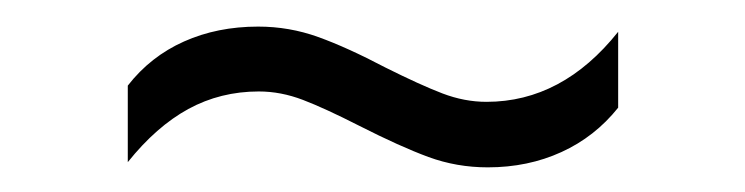

<svg xmlns="http://www.w3.org/2000/svg" viewBox="-20 -452 574 148"><path d="M257 -355Q230.5 -368.5 213.5 -375Q196.5 -381.5 179.5 -381.5Q150 -381.5 125.2 -368Q100.5 -354.5 78.5 -327V-386Q96 -408.5 121.8 -420Q147.5 -431.5 179 -431.5Q203 -431.5 225.2 -423.5Q247.5 -415.5 277 -400Q304 -386.5 321 -380Q338 -373.5 355 -373.5Q413.5 -373.5 456.5 -427.5V-369Q438.5 -346.5 412.8 -334.8Q387 -323 356 -323Q332 -323 310.2 -331Q288.5 -339 257 -355Z"/></svg>

Font: Encode Sans Light
Style: Regular
Weight: 300
Designer: Multiple Designers
Foundry: Impallari Type
Version: Version 2.000